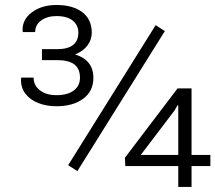

<svg xmlns="http://www.w3.org/2000/svg" viewBox="-20 -742 855 762"><path d="M287.1 -63 250.5 -86.4 597.7 -642.1 634.3 -618.7ZM687.5 0V-83H477.5L475.6 -115.7L684.6 -391.1H740.2V-127H814.9V-83H740.2V0ZM538.6 -127H687.5V-323.2L684.6 -324.2L672.4 -303.2ZM204.1 -320.3Q164.6 -320.3 132.1 -333Q99.6 -345.7 80.6 -370.6Q61.5 -395.5 63.5 -431.2L64 -434.1H113.3Q113.3 -403.3 138.2 -383.8Q163.1 -364.3 204.1 -364.3Q248 -364.3 272.7 -382.8Q297.4 -401.4 297.4 -433.1Q297.4 -469.7 274.7 -486.6Q252 -503.4 206.5 -503.4H146.5V-546.9H206.5Q291 -546.9 291 -612.8Q291 -641.6 269 -659.9Q247.1 -678.2 204.1 -678.2Q167.5 -678.2 143.6 -660.9Q119.6 -643.6 119.6 -614.7H70.8L69.8 -617.7Q66.9 -663.6 106.2 -692.9Q145.5 -722.2 204.1 -722.2Q269 -722.2 306.6 -693.6Q344.2 -665 344.2 -612.3Q344.2 -584 326.7 -561Q309.1 -538.1 277.8 -525.9Q350.6 -503.9 350.6 -433.1Q350.6 -379.9 310.1 -350.1Q269.5 -320.3 204.1 -320.3Z"/></svg>

Font: Roboto Slab LO Light
Style: Regular
Weight: 300
Designer: Google
Version: Version 2.000